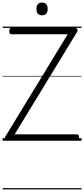

<svg xmlns="http://www.w3.org/2000/svg" viewBox="-20 -1096 655 1495"><path d="M39 0Q31 0 25.5 -5Q20 -10 18.5 -18Q17 -26 22 -33L507 -829H69Q61 -829 56.5 -834.5Q52 -840 52 -854Q52 -868 56.5 -873.5Q61 -879 69 -879H562Q576 -879 581.5 -868.5Q587 -858 580 -847L94 -50H578Q586 -50 590.5 -45Q595 -40 595 -26Q595 -12 590.5 -6Q586 0 578 0ZM307 -977Q285 -977 274.5 -989Q264 -1001 264 -1026Q264 -1051 274.5 -1063.5Q285 -1076 307 -1076Q329 -1076 340 -1063.5Q351 -1051 351 -1026Q351 -1001 340 -989Q329 -977 307 -977ZM0 369H615V379H0ZM0 -20H615V0H0ZM0 -505H615V-500H0ZM0 -889H615V-879H0Z"/></svg>

Font: Playwrite HR Lijeva Guides
Style: Regular
Weight: 400
Designer: Veronika Burian, José Scaglione
Foundry: TypeTogether
Version: Version 1.003